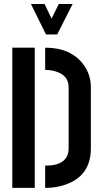

<svg xmlns="http://www.w3.org/2000/svg" viewBox="-20 -916 501 936"><path d="M130.9 -896.5H197.3L231.4 -825.2L266.6 -896.5H334L258.8 -748H204.1ZM40 0V-683.6H149.4V0ZM200.2 0V-108.4Q312.5 -108.4 314.5 -190.4Q314.5 -191.4 314.5 -192.4V-491.2Q314.5 -549.8 249 -568.4Q226.6 -575.2 200.2 -575.2V-683.6Q325.2 -683.6 386.7 -601.6Q422.9 -552.7 422.9 -491.2V-192.4Q422.9 -56.6 294.9 -14.6Q251 0 200.2 0Z"/></svg>

Font: Post No Bills Jaffna
Style: Bold
Weight: 700
Designer: Kosala Senevirathne, Siva Puranthara, Lasantha Premarathna, Tharique Azeez
Foundry: Mooniak
Version: Version 1.220 ; ttfautohint (v1.6)